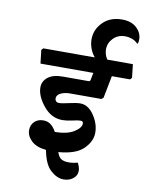

<svg xmlns="http://www.w3.org/2000/svg" viewBox="-107 -979 886 1167"><g transform="rotate(10 336.5 -395.5)"><path d="M509.8 -407.7H317.9Q282.7 -407.7 258.8 -395.8Q234.9 -383.8 234.9 -362.3Q234.9 -353 241.2 -345.9Q247.6 -338.9 260.3 -338.9Q278.3 -338.9 321.3 -348.9Q364.3 -358.9 388.7 -358.9Q437.5 -358.9 473.1 -306.6Q508.8 -254.4 508.8 -199.2Q508.8 -145.5 461.9 -99.1Q415 -52.7 308.1 -44.4Q317.4 -14.6 334.2 -4.2Q351.1 6.3 379.4 6.3Q394.5 6.3 408.4 4.2Q422.4 2 436 -1.5Q442.4 10.7 446.3 23.2Q450.2 35.6 450.2 46.4Q450.2 76.2 426 95Q401.9 113.8 367.7 113.8Q326.7 113.8 287.4 78.1Q248 42.5 231.9 -44.4Q171.9 -50.3 140.9 -79.8Q109.9 -109.4 109.9 -145Q109.9 -177.2 130.9 -197.8Q151.9 -218.3 185.5 -218.3Q213.4 -218.3 232.7 -202.9Q252 -187.5 265.6 -161.1Q342.3 -162.1 383.5 -188.2Q424.8 -214.4 424.8 -240.7Q424.8 -249.5 419.9 -252.7Q415 -255.9 407.7 -255.9Q391.6 -255.9 358.4 -248Q325.2 -240.2 297.9 -240.2Q229.5 -240.2 180.9 -300Q132.3 -359.9 132.3 -413.1Q132.3 -450.7 163.3 -475.8Q194.3 -501 256.8 -501H413.6Q418.5 -501 421.6 -503.4Q424.8 -505.9 425.3 -510.7L434.1 -555.2H107.9L98.1 -638.2L108.9 -649.4H426.3Q406.7 -673.3 397.2 -700.7Q387.7 -728 387.7 -754.4Q387.7 -815.4 432.6 -860.4Q477.5 -905.3 550.3 -905.3Q608.4 -905.3 640.9 -874.5Q673.3 -843.8 673.3 -804.7Q673.3 -790 671.1 -784.4Q668.9 -778.8 667 -775.4Q649.4 -793.5 628.4 -800.8Q607.4 -808.1 587.9 -808.1Q542 -808.1 513.4 -778.6Q484.9 -749 484.9 -710Q484.9 -694.3 489.7 -678.5Q494.6 -662.6 503.9 -649.4H661.6L670.9 -566.4L660.6 -555.2H548.3L521.5 -417.5Z"/></g></svg>

Font: Sitara
Style: Bold Italic
Weight: 700
Italic angle: -11°
Designer: Neelakash Kshetrimayum
Foundry: Neelakash Kshetrimayum
Version: Version 1.000;PS Version 1.000;PS 1.0;hotconv 1.;hotconv 1.0